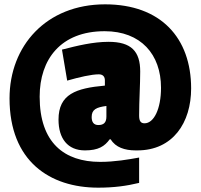

<svg xmlns="http://www.w3.org/2000/svg" viewBox="-20 -684 926 886"><path d="M250 -132C250 -45 292 10 372 10C434 10 463 -9 486 -41H491C513 -4 556 10 605 10H614C778 10 862 -118 862 -276C862 -509 722 -664 465 -664C193 -664 24 -472 24 -230C24 60 210 182 433 182C506 182 564 174 622 160V43C573 52 509 63 442 63C277 63 163 -25 163 -238C163 -410 260 -540 463 -540C630 -540 723 -433 723 -279C723 -181 690 -115 647 -115C629 -115 622 -126 622 -151C622 -220 627 -292 627 -354C627 -447 586 -491 481 -491C409 -491 336 -473 266 -455L290 -312C346 -328 402 -341 436 -341C456 -341 464 -329 464 -313V-289C331 -277 250 -250 250 -132ZM434 -107C413 -107 403 -120 403 -144C403 -179 425 -189 471 -195V-146C471 -119 459 -107 434 -107Z"/></svg>

Font: Passion One
Style: Regular
Weight: 400
Designer: Alejandro Lo Celso
Foundry: Fontstage
Version: Version 1.001